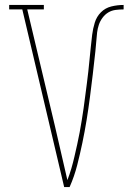

<svg xmlns="http://www.w3.org/2000/svg" viewBox="-20 -755 540 775"><path d="M239 0 70 -717H17V-735H157V-717H90L202 -245Q214 -191 227 -136.5Q240 -82 252 -28Q261 -51 268 -75Q275 -99 280.5 -123Q286 -147 291.5 -171.5Q297 -196 301.5 -220.5Q306 -245 310 -269.5Q314 -294 317.5 -318.5Q321 -343 324 -367.5Q327 -392 330.5 -417Q334 -442 336.5 -466.5Q339 -491 341.5 -515.5Q344 -540 346.5 -565Q349 -590 352 -614.5Q355 -639 362.5 -663.5Q370 -688 387.5 -705.5Q405 -723 429.5 -729Q454 -735 479 -735V-717Q463 -717 447 -715Q431 -713 417.5 -705Q404 -697 394 -683.5Q384 -670 379 -655Q374 -640 372 -624Q370 -608 369 -592Q368 -581 367 -570Q366 -559 365 -548Q360 -501 354.5 -455Q349 -409 343 -362.5Q337 -316 329.5 -270Q322 -224 312.5 -178.5Q303 -133 291.5 -88Q280 -43 261 0Z"/></svg>

Font: Iosevka Slab Thin
Style: Regular
Weight: 100
Monospace: yes
Designer: Belleve Invis
Foundry: Belleve Invis
Version: Version 11.1.0; ttfautohint (v1.8.3)